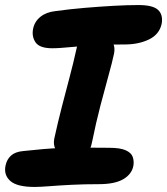

<svg xmlns="http://www.w3.org/2000/svg" viewBox="-30 -729 661 760"><path d="M177 -538Q127 -538 111 -561Q95 -584 101 -615Q107 -644 130 -662.5Q153 -681 189 -685Q247 -693 306.5 -698Q366 -703 420 -706Q474 -709 518 -709Q575 -709 595.5 -690Q616 -671 610 -635Q601 -593 560 -573Q519 -553 463 -553Q413 -553 375 -551.5Q337 -550 307.5 -547.5Q278 -545 255 -543Q232 -541 213 -539.5Q194 -538 177 -538ZM266 -104Q223 -104 200.5 -125Q178 -146 185 -181Q199 -245 215 -307Q231 -369 246 -425.5Q261 -482 271 -528Q278 -565 294 -583Q310 -601 344 -601Q382 -601 405.5 -576Q429 -551 421 -515Q414 -482 399.5 -430Q385 -378 367.5 -311Q350 -244 334 -165Q323 -104 266 -104ZM107 11Q37 11 10.5 -13Q-16 -37 -8 -74Q-3 -98 13.5 -113Q30 -128 61 -131Q107 -136 142.5 -139Q178 -142 208 -143Q238 -144 266.5 -144.5Q295 -145 327.5 -144.5Q360 -144 402 -144Q446 -144 468 -134Q490 -124 495.5 -107.5Q501 -91 498 -73Q492 -40 458.5 -20Q425 0 361 0Q303 0 253.5 2.5Q204 5 166 8Q128 11 107 11Z"/></svg>

Font: Shantell Sans
Style: Bold Italic
Weight: 700
Italic angle: -11°
Designer: Stephen Nixon, Anya Danilova, Shantell Martin
Foundry: Arrow Type
Version: Version 1.011;[c5ecc13dd]